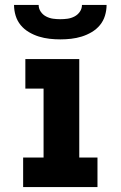

<svg xmlns="http://www.w3.org/2000/svg" viewBox="-20 -760 490 780"><path d="M74 0V-120H157V-400H83V-520H302V-120H376V0ZM225 -600Q203 -600 181 -602.5Q159 -605 138 -611.5Q117 -618 97.5 -629.5Q78 -641 64 -658Q50 -675 43.5 -696.5Q37 -718 37 -740H137Q137 -725 145.5 -712.5Q154 -700 167.5 -693Q181 -686 195.5 -684Q210 -682 225 -682Q240 -682 254.5 -684Q269 -686 282.5 -693Q296 -700 304.5 -712.5Q313 -725 313 -740H413Q413 -718 406.5 -696.5Q400 -675 386 -658Q372 -641 352.5 -629.5Q333 -618 312 -611.5Q291 -605 269 -602.5Q247 -600 225 -600Z"/></svg>

Font: Iosevka Etoile Heavy
Style: Regular
Weight: 900
Designer: Belleve Invis
Foundry: Belleve Invis
Version: Version 22.1.2; ttfautohint (v1.8.4)